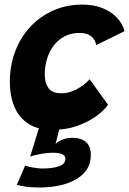

<svg xmlns="http://www.w3.org/2000/svg" viewBox="-20 -568 570 847"><path d="M154.2 259.1Q114.9 259.1 88.2 254.5Q61.5 249.9 54.1 247.8L90.9 162.5Q102.4 167.1 126.6 171.2Q150.8 175.4 164.9 175.4Q213.1 175.4 240.8 165.4Q268.5 155.5 268.5 132.2Q268.5 117.9 253.2 111.8Q237.9 105.8 212.8 105.8Q194.9 105.8 175.3 108.6Q155.8 111.5 139.4 115.3Q123 119.1 113.1 122.9L155.6 -15.5L247.1 -19.5L225.1 67Q234.8 56 255.6 47.9Q276.5 39.8 300.5 39.8Q336.5 39.8 358.6 58Q380.6 76.2 380.6 115Q380.6 154.2 361.4 181.8Q342.1 209.4 309.5 226.5Q276.9 243.6 236.7 251.4Q196.5 259.1 154.2 259.1ZM456.5 -106Q438.4 -79.8 402.8 -54.2Q367.1 -28.8 318.4 -11.9Q269.6 5 211.2 5Q146.4 5 104.7 -22.4Q63 -49.9 43.2 -97.8Q23.4 -145.6 23.4 -206.8Q23.4 -279.2 47 -341.3Q70.6 -403.4 113.8 -449.8Q156.9 -496.1 215.4 -521.9Q273.9 -547.8 344.1 -547.8Q390.9 -547.8 429.1 -533.4Q467.2 -519 493.4 -492.6Q519.5 -466.1 529.5 -430.6L404.6 -369.2Q404.1 -373.4 401.1 -381.9Q398 -390.5 390.3 -400.1Q382.6 -409.6 368.2 -416.1Q353.8 -422.6 329.9 -422.6Q293.6 -422.6 265.2 -407.8Q236.9 -393 217.2 -367.4Q197.5 -341.8 187.5 -308.4Q177.5 -275.1 177.5 -238.4Q177.5 -203 193.6 -179.8Q209.8 -156.5 250.4 -156.5Q274.2 -156.5 295.5 -164.3Q316.8 -172.1 333.4 -183.1Q350 -194.1 361 -204.2Q372 -214.2 375.4 -218.6Z"/></svg>

Font: Grandstander Thin
Style: Italic
Weight: 100
Italic angle: -15°
Designer: Tyler Finck
Foundry: Etcetera Type Co
Version: Version 1.200